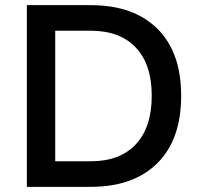

<svg xmlns="http://www.w3.org/2000/svg" viewBox="-20 -724 770 744"><path d="M332 -704Q497 -704 589.5 -613Q682 -522 682 -353Q682 -183 589.5 -91.5Q497 0 332 0H84V-704ZM331 -99Q445 -99 506.5 -165Q568 -231 568 -353Q568 -474 506.5 -539.5Q445 -605 331 -605H194V-99Z"/></svg>

Font: Prodigy Sans Medium
Style: Regular
Weight: 500
Designer: Wei Huang
Foundry: Wei Huang
Version: Version 1.003; ttfautohint (v1.8.3)